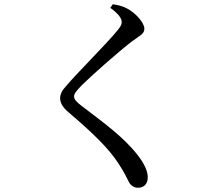

<svg xmlns="http://www.w3.org/2000/svg" viewBox="-20 -823 1040 907"><path d="M555 -719C555 -706 549 -696 532 -676C488 -621 342 -476 291 -415C273 -396 264 -377 264 -359C264 -338 276 -316 302 -294C422 -192 496 -119 540 -50C568 -8 578 16 589 37C597 52 612 64 631 64C664 64 678 42 678 14C678 -17 659 -54 629 -92C559 -181 465 -246 364 -324C342 -341 330 -353 330 -367C330 -379 337 -390 365 -419C407 -461 535 -575 604 -628C641 -655 662 -663 662 -687C662 -715 622 -761 580 -783C560 -794 538 -799 513 -803L501 -786C539 -758 555 -737 555 -719Z"/></svg>

Font: Noto Serif CJK JP Medium
Style: Regular
Weight: 500
Designer: Ryoko NISHIZUKA 西塚涼子 (kana & ideographs); Frank Grießhammer (Latin, Greek & Cyrillic); Wenlong ZHANG 张文龙 (bopomofo); San
Foundry: Adobe Systems Incorporated
Version: Version 1.000;PS 1;hotconv 16.6.53;makeotf.lib2.5.65590